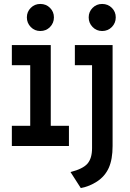

<svg xmlns="http://www.w3.org/2000/svg" viewBox="-20 -739 656 972"><path d="M40 0V-102H133V-409H40V-511H237V-102H329V0ZM389 213 337 132Q400 116 423 89.2Q446 62.5 446 11V-409H359V-511H550V0Q550 67.5 530.8 110.5Q511.5 153.5 471 180Q451.5 192.5 432 200.5Q412.5 208.5 389 213ZM184 -582Q155.5 -582 135.8 -602.2Q116 -622.5 116 -651Q116 -679.5 135.8 -699.2Q155.5 -719 184 -719Q213.5 -719 233.2 -699.2Q253 -679.5 253 -651Q253 -622.5 233.2 -602.2Q213.5 -582 184 -582ZM497 -582Q468.5 -582 448.8 -602.2Q429 -622.5 429 -651Q429 -679.5 448.8 -699.2Q468.5 -719 497 -719Q526.5 -719 546.2 -699.2Q566 -679.5 566 -651Q566 -622.5 546.2 -602.2Q526.5 -582 497 -582Z"/></svg>

Font: Overpass Mono
Style: Bold
Weight: 700
Monospace: yes
Designer: Delve Withrington, Dave Bailey
Foundry: Delve Fonts LLC
Version: Version 4.000